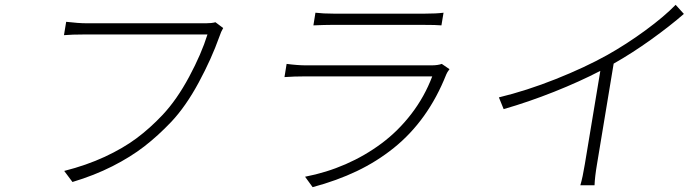

<svg xmlns="http://www.w3.org/2000/svg" viewBox="-20 -752 2908 802"><path d="M880 -659.1 912.3 -634.9Q903.4 -620.4 896 -598Q863.6 -506.7 810 -407.3Q756.4 -307.9 695.3 -242.9Q639.9 -184.7 582.7 -140.4Q525.6 -96.2 449.8 -57.7Q373.9 -19.2 282.7 8.2L248.2 -38Q340.6 -61.4 417.3 -96.9Q494 -132.5 550.4 -174.5Q606.9 -216.6 659.1 -272Q718.8 -335.6 770.1 -431.3Q821.4 -527 846.6 -608H331.7Q279.8 -608 247.2 -605.1L256.4 -660.9Q308.6 -654.8 340.6 -654.8H841.3Q864 -654.8 880 -659.1Z M1825.3 -485.1 1857.6 -463.1Q1846.9 -448.9 1844.1 -441.1Q1805.8 -344.5 1750.9 -267.8Q1696 -191.1 1625 -134.1Q1554 -77.1 1470.7 -37.3Q1387.4 2.5 1285.9 29.8L1254.3 -13.8Q1343 -30.9 1423.7 -66.1Q1504.3 -101.2 1573.9 -153.1Q1643.5 -204.9 1698.3 -276.3Q1753.2 -347.7 1785.5 -432.9H1251.8Q1209.9 -432.9 1168.3 -430L1177.2 -485.1Q1223.7 -479 1259.2 -479H1781.2Q1808.9 -479 1825.3 -485.1ZM1289.1 -646 1297.6 -698.9Q1329.9 -695 1373.9 -695H1755Q1802.9 -695 1832.7 -698.9L1823.9 -646Q1803.3 -648.1 1747.2 -648.1H1366.1Q1337.4 -648.1 1289.1 -646Z M2802.2 -731.9 2836.6 -693.9Q2778.8 -643.5 2700.1 -587Q2621.4 -530.5 2543.3 -486.2L2473.7 -66.1Q2464.8 -13.8 2463.4 22H2404.1Q2414.1 -11.7 2422.9 -66.1L2487.6 -456Q2401.6 -411.2 2294.6 -368.6Q2187.5 -326 2083.8 -296.2L2063.9 -345.2Q2179.7 -373.2 2301.5 -421.7Q2423.3 -470.2 2516.3 -522Q2597.3 -567.5 2676 -625.2Q2754.6 -682.9 2802.2 -731.9Z"/></svg>

Font: Karasuma Gothic
Style: Light Italic
Weight: 300
Italic angle: 9.39998°
Designer: Rasmus Andersson / Ryoko Nishizuka
Foundry: rsms
Version: Version 1.00